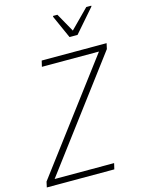

<svg xmlns="http://www.w3.org/2000/svg" viewBox="-150 -988 795 1066"><g transform="rotate(-15 247.0 -455.5)"><path d="M-17 0 -10 -32 458 -654H130L138 -688H511L504 -656L37 -34H379L371 0ZM321 -774 262 -906 263 -911H288L348 -804L454 -911H483L482 -906L367 -774Z"/></g></svg>

Font: Saira SemiCondensed Thin
Style: Italic
Weight: 250
Width: 4
Italic angle: -12°
Designer: Hector Gatti with collaboration of the Omnibus-Type team
Foundry: Omnibus-Type
Version: Version 1.101